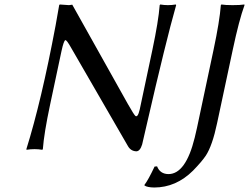

<svg xmlns="http://www.w3.org/2000/svg" viewBox="-20 -668 1115 860"><path d="M245.1 -645 247.6 -647.9Q252.4 -647.9 289.1 -645Q289.1 -645 303.7 -647L552.2 -203.1Q581.1 -151.9 587.4 -147.9Q595.2 -144 601.1 -161.1Q603.5 -168.5 606 -178.2L662.6 -444.8Q689.9 -573.7 695.3 -645L697.8 -647.9Q715.8 -645 731.9 -645Q749.5 -645 767.6 -647.9L769 -645Q723.1 -483.9 636.7 -107.4Q625.5 -59.6 616.7 -21Q607.4 9.3 590.8 9.8Q565.4 8.8 552.7 -14.2L297.9 -455.1Q279.3 -488.3 272.9 -488.3Q265.6 -486.3 255.4 -439L204.6 -200.2Q177.2 -71.3 171.9 0L169.4 2.9Q151.4 0 134.8 0Q117.2 0 99.1 2.9L98.1 0Q165.5 -215.3 229 -553.7Q238.3 -603.5 245.1 -645ZM862.3 -95.2 936.5 -444.8Q963.9 -573.7 969.2 -645L971.7 -647.9Q989.3 -645 1022 -645Q1055.7 -645 1074.7 -647.9L1075.2 -645Q1050.8 -578.1 1022.5 -444.8L952.6 -117.2Q931.2 -15.1 901.4 29.8Q882.8 57.1 844.7 96.2Q768.6 171.9 670.4 171.9Q640.1 171.4 627.4 163.1L627 160.2Q644 138.2 672.4 78.1L683.6 77.1Q696.8 111.3 734.4 111.8Q812 111.8 852.1 -51.3Q856.9 -70.8 862.3 -95.2Z"/></svg>

Font: Linux Biolinum Slanted O
Style: Slanted
Weight: 400
Designer: Philipp H. Poll
Foundry: Philipp H. Poll
Version: Version 1.0.4